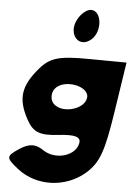

<svg xmlns="http://www.w3.org/2000/svg" viewBox="-67 -892 827 1181"><g transform="rotate(5 346.0 -301.5)"><path d="M159 -454C60 -339 50 -259 115 -138C156 -62 197 -45 311 -58C413 -70 452 -59 446 -21C433 61 308 98 228 43C179 9 138 11 79 50C4 100 5 110 87 174C206 267 385 260 503 158C581 90 607 19 645 -231L692 -538L464 -540C276 -542 221 -526 159 -454ZM469 -300C458 -225 316 -190 265 -250C246 -273 246 -313 265 -338C316 -406 480 -375 469 -300ZM366 -775C317 -683 391 -598 465 -662C526 -715 514 -842 447 -842C421 -842 386 -813 366 -775Z"/></g></svg>

Font: Hussar Skorodowane
Style: Ky
Weight: 700
Foundry: Cannot Into Space Fonts
Version: Version 0.892